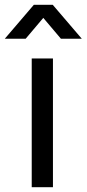

<svg xmlns="http://www.w3.org/2000/svg" viewBox="-53 -785 363 805"><path d="M-33 -622.5 89 -765H168L290 -622.5H202.5L128.5 -710L54.5 -622.5ZM80 0V-540H169V0Z"/></svg>

Font: Cns Manrope Med
Style: Regular
Weight: 500
Designer: Mikhail Sharanda
Foundry: Mikhail Sharanda
Version: Version 4.504